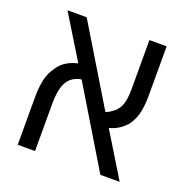

<svg xmlns="http://www.w3.org/2000/svg" viewBox="-116 -737 819 844"><g transform="rotate(20 294.0 -315.0)"><path d="M55.2 0V-221.7Q55.2 -252 58.3 -277.6Q61.5 -303.2 69.6 -326.2Q77.6 -349.1 93.8 -371.1Q107.4 -391.6 129.6 -405.8Q151.9 -419.9 183.1 -427.2L58.6 -630.4H148.4L368.2 -267.1Q375 -269.5 380.9 -272.5Q386.7 -275.4 391.6 -279.3Q418.9 -295.9 430.4 -323.2Q441.9 -350.6 441.9 -399.9V-630.4H522.5V-399.9Q522.5 -358.4 516.1 -326.9Q509.8 -295.4 495.6 -271Q483.9 -250.5 460.9 -232.7Q438 -214.8 406.2 -206.1L532.2 0H441.9L221.2 -365.7Q203.6 -364.7 181.9 -351.6Q160.2 -338.4 148.4 -308.1Q136.2 -275.9 136.2 -221.7V0Z"/></g></svg>

Font: Wonky
Style: Regular
Weight: 400
Designer: Monotype Design Team
Foundry: Monotype Imaging Inc.
Version: Version 3.000